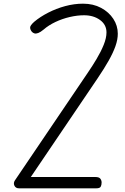

<svg xmlns="http://www.w3.org/2000/svg" viewBox="-20 -1024 682 1044"><path d="M532.5 -31.5Q532.5 -17.5 527.5 -8.8Q522.5 0 503.5 0H83.5Q65.5 0 58.5 -14.2Q51.5 -28.5 61 -43L458 -629.5Q482 -664.5 505.2 -703.5Q528.5 -742.5 543.8 -780Q559 -817.5 559 -848Q559 -889.5 524 -915.2Q489 -941 437 -941Q400 -941 359.2 -931.5Q318.5 -922 281.5 -904.5Q244.5 -887 217.5 -863.5Q200 -849 187.8 -844.5Q175.5 -840 167.2 -842.5Q159 -845 153.5 -851Q144 -862.5 143.8 -874Q143.5 -885.5 166 -905.5Q198 -932.5 241.8 -955Q285.5 -977.5 334.5 -990.8Q383.5 -1004 431.5 -1004Q487 -1004 529.5 -981.2Q572 -958.5 596.2 -921.5Q620.5 -884.5 620.5 -840.5Q620.5 -809 607.8 -773Q595 -737 570.8 -694Q546.5 -651 511 -598.5L147.5 -61.5H498.5Q518.5 -61.5 525.5 -52.5Q532.5 -43.5 532.5 -31.5Z"/></svg>

Font: Edu SA Hand Cursive
Style: Regular
Weight: 400
Designer: Tina and Corey Anderson, Eben Sorkin, Mirko Velimirovic
Foundry: Google for Education
Version: Version 2.000